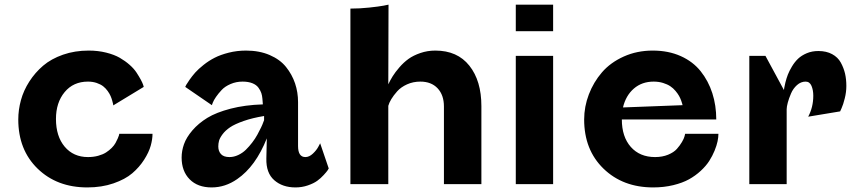

<svg xmlns="http://www.w3.org/2000/svg" viewBox="-20 -797 3688 831"><path d="M496.1 -217.8H640.1Q640.1 -194.3 632.3 -166.3Q624.5 -138.2 603.8 -105.7Q583 -73.2 552.5 -47.1Q522 -21 471.2 -3.4Q420.4 14.2 357.9 14.2Q226.6 14.2 142.8 -67.1Q59.1 -148.4 59.1 -279.8Q59.1 -321.8 70.6 -363.5Q82 -405.3 106.9 -444.1Q131.8 -482.9 166.7 -512.7Q201.7 -542.5 252.7 -560.3Q303.7 -578.1 363.8 -578.1Q404.3 -578.1 439.5 -569.3Q474.6 -560.5 498.3 -546.9Q522 -533.2 541 -516.4Q560.1 -499.5 571 -482.7Q582 -465.8 589.4 -452.1Q596.7 -438.5 599.6 -429.7L602.1 -420.9L470.2 -340.8Q470.2 -342.8 469.5 -346.7Q468.8 -350.6 465.8 -361.1Q462.9 -371.6 458.7 -381.3Q454.6 -391.1 446 -403.1Q437.5 -415 426.5 -423.6Q415.5 -432.1 398.4 -438Q381.3 -443.8 360.8 -443.8Q297.4 -443.8 259.8 -398.4Q222.2 -353 222.2 -282.2Q222.2 -207 260 -162.1Q297.9 -117.2 360.8 -117.2Q384.8 -117.2 405 -122.8Q425.3 -128.4 439 -137.2Q452.6 -146 463.4 -156.7Q474.1 -167.5 480 -178.2Q485.8 -189 489.7 -197.8Q493.7 -206.5 495.1 -211.9Z M1270 -355V-165Q1270 -117.2 1301.8 -117.2Q1318.4 -117.2 1334.2 -132.1Q1350.1 -147 1357.9 -162.1L1365.7 -176.8L1402.8 -67.9Q1400.9 -64.5 1397.5 -59.1Q1394 -53.7 1381.1 -39.6Q1368.2 -25.4 1353 -14.4Q1337.9 -3.4 1312.5 5.4Q1287.1 14.2 1258.8 14.2Q1202.6 14.2 1167 -17.1Q1131.3 -48.3 1132.8 -110.8L1134.8 -198.2Q1086.4 -76.7 1006.8 -22Q955.1 14.2 896 14.2Q835.4 14.2 800.8 -21Q766.1 -56.2 766.1 -115.2Q766.1 -144 776.4 -173.1Q786.6 -202.1 812.7 -232.7Q838.9 -263.2 877.4 -286.9Q916 -310.5 978.3 -326.7Q1040.5 -342.8 1117.7 -345.2L1115.7 -370.1Q1114.7 -382.8 1111.1 -394Q1107.4 -405.3 1098.6 -417.5Q1089.8 -429.7 1072.3 -436.8Q1054.7 -443.8 1029.8 -443.8Q1002 -443.8 977.8 -433.3Q953.6 -422.9 939.5 -407.7Q925.3 -392.6 915 -377.7Q904.8 -362.8 900.9 -352.5L897 -341.8L781.7 -420.9Q783.2 -424.3 786.1 -429.9Q789.1 -435.5 800.5 -451.9Q812 -468.3 825.2 -483.2Q838.4 -498 861.1 -516.1Q883.8 -534.2 909.2 -547.1Q934.6 -560.1 970.2 -569.1Q1005.9 -578.1 1044.9 -578.1Q1102.5 -578.1 1147.2 -558.8Q1191.9 -539.6 1218 -507.1Q1244.1 -474.6 1257.1 -436Q1270 -397.5 1270 -355ZM924.8 -163.1Q924.8 -142.6 936.5 -129.9Q948.2 -117.2 973.1 -117.2Q992.2 -117.2 1011 -126Q1029.8 -134.8 1044.2 -148.9Q1058.6 -163.1 1071.5 -179.9Q1084.5 -196.8 1093.8 -213.9Q1103 -231 1109.9 -245.1Q1116.7 -259.3 1119.6 -268.1L1123 -276.9V-294.9Q1072.3 -286.6 1034.2 -273.2Q996.1 -259.8 975.8 -246.1Q955.6 -232.4 943.4 -216.1Q931.2 -199.7 928 -187.7Q924.8 -175.8 924.8 -163.1Z M1661.6 -776.9 1660.6 -432.1Q1669.4 -450.7 1679.9 -467.5Q1690.4 -484.4 1708.7 -505.6Q1727.1 -526.9 1748 -542Q1769 -557.1 1799.6 -567.6Q1830.1 -578.1 1864.3 -578.1Q1959.5 -578.1 2011.5 -512.7Q2063.5 -447.3 2063.5 -337.9V0H1901.4V-335.9Q1901.4 -385.7 1874 -414.8Q1846.7 -443.8 1799.3 -443.8Q1768.1 -443.8 1741.7 -431.9Q1715.3 -419.9 1699.2 -401.9Q1683.1 -383.8 1673.6 -367.9Q1664.1 -352.1 1660.6 -338.9V0H1496.6V-759.8Q1536.6 -759.8 1577.9 -764.2Q1619.1 -768.6 1640.1 -772.5Z M2212.4 0V-555.2H2374V0ZM2212.4 -662.1V-776.9H2374V-662.1Z M3080.1 -279.8H2671.4Q2671.4 -205.1 2710.2 -161.1Q2749 -117.2 2815.4 -117.2Q2846.7 -117.2 2871.6 -127.4Q2896.5 -137.7 2909.7 -152.6Q2922.9 -167.5 2931.6 -182.4Q2940.4 -197.3 2942.9 -207.5L2945.3 -217.8H3089.4Q3089.4 -203.1 3085.7 -185.3Q3082 -167.5 3072.8 -144.8Q3063.5 -122.1 3049.6 -100.3Q3035.6 -78.6 3012.9 -57.6Q2990.2 -36.6 2962.2 -21Q2934.1 -5.4 2893.8 4.4Q2853.5 14.2 2807.1 14.2Q2675.8 14.2 2592 -67.1Q2508.3 -148.4 2508.3 -279.8Q2508.3 -335.4 2528.6 -388.4Q2548.8 -441.4 2585.4 -483.9Q2622.1 -526.4 2679.4 -552.2Q2736.8 -578.1 2805.2 -578.1Q2873 -578.1 2926.3 -554.2Q2979.5 -530.3 3012.7 -488.5Q3045.9 -446.8 3063 -393.8Q3080.1 -340.8 3080.1 -279.8ZM2809.1 -443.8Q2758.3 -443.8 2723.4 -413.6Q2688.5 -383.3 2676.3 -332L2934.1 -341.8Q2933.6 -343.8 2932.9 -347.4Q2932.1 -351.1 2928.2 -361.8Q2924.3 -372.6 2918.9 -382.1Q2913.6 -391.6 2903.6 -403.6Q2893.6 -415.5 2881.1 -423.8Q2868.7 -432.1 2849.9 -438Q2831.1 -443.8 2809.1 -443.8Z M3384.8 -324.2V0H3223.1V-555.2H3293L3373 -407.2Q3373.5 -410.6 3374.3 -416.7Q3375 -422.9 3379.4 -440.4Q3383.8 -458 3389.9 -473.9Q3396 -489.7 3407.7 -509.3Q3419.4 -528.8 3434.3 -543Q3449.2 -557.1 3471.9 -566.7Q3494.6 -576.2 3522 -576.2Q3556.6 -576.2 3581.5 -562.7Q3606.4 -549.3 3619.1 -526.1Q3631.8 -502.9 3637.5 -478.3Q3643.1 -453.6 3643.1 -424.8Q3643.1 -398.4 3636.2 -371.1Q3629.4 -343.8 3622.6 -329.1L3616.2 -314.9L3478 -292Q3500 -333 3500 -382.8Q3500 -407.2 3492.2 -425.5Q3484.4 -443.8 3466.8 -443.8Q3446.3 -443.8 3429.4 -428.7Q3412.6 -413.6 3403.6 -392.3Q3394.5 -371.1 3389.6 -352.8Q3384.8 -334.5 3384.8 -324.2Z"/></svg>

Font: Sporting Grotesque
Style: Gras
Weight: 700
Designer: Lucas LE BIHAN
Foundry: Lucas LE BIHAN
Version: Version 1.001